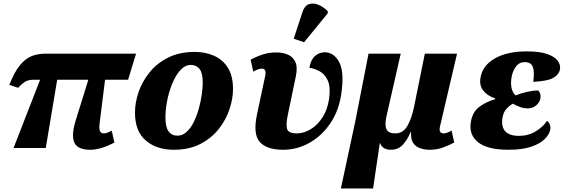

<svg xmlns="http://www.w3.org/2000/svg" viewBox="-20 -841 3203 1091"><path d="M57 0 208 -388H173Q147 -388 129 -380Q111 -372 83 -342L33 -359Q63 -435 95.5 -473Q128 -511 163 -523.5Q198 -536 236 -536H753L708 -388H577L547 -148Q542 -114 547 -98.5Q552 -83 571 -83Q587 -83 615 -99L630 -31Q588 -9 554.5 0.5Q521 10 492 10Q422 10 403 -29.5Q384 -69 409 -153L482 -388H305L240 0Z M967 10Q870 10 808.5 -42.5Q747 -95 747 -201Q747 -258 767.5 -318Q788 -378 830 -430Q872 -482 936 -514Q1000 -546 1087 -546Q1146 -546 1195.5 -524.5Q1245 -503 1274.5 -456.5Q1304 -410 1304 -335Q1304 -280 1284 -220Q1264 -160 1223 -108Q1182 -56 1118.5 -23Q1055 10 967 10ZM988 -70Q1017 -70 1040.5 -91.5Q1064 -113 1081 -147.5Q1098 -182 1109.5 -223Q1121 -264 1126.5 -303.5Q1132 -343 1132 -373Q1132 -426 1114 -449Q1096 -472 1065 -472Q1031 -472 1004 -441.5Q977 -411 958 -364Q939 -317 929.5 -266.5Q920 -216 920 -175Q920 -119 938 -94.5Q956 -70 988 -70Z M1589 10Q1495 10 1456 -34.5Q1417 -79 1440 -189L1487 -410Q1495 -451 1469 -451Q1458 -451 1446.5 -447Q1435 -443 1419 -434L1404 -502Q1440 -521 1474.5 -532Q1509 -543 1551 -543Q1586 -543 1615 -531Q1644 -519 1658 -489.5Q1672 -460 1661 -407L1616 -191Q1604 -136 1611 -109.5Q1618 -83 1666 -83Q1706 -83 1745 -106.5Q1784 -130 1812.5 -174Q1841 -218 1850 -280Q1859 -346 1843 -382.5Q1827 -419 1798 -435Q1769 -451 1738 -456Q1746 -502 1770 -523Q1794 -544 1825 -544Q1877 -544 1907 -488.5Q1937 -433 1920 -313Q1907 -215 1858.5 -142.5Q1810 -70 1739.5 -30Q1669 10 1589 10ZM1708 -601 1649 -621 1699 -773Q1710 -808 1735 -817Q1760 -826 1789 -814Q1818 -802 1843 -777L1842 -765Z M1917 230 2000 -157 2074 -536H2257L2176 -180Q2165 -131 2176 -107Q2187 -83 2226 -83Q2270 -83 2294.5 -125Q2319 -167 2333 -235L2394 -536H2577L2480 -122Q2475 -98 2482.5 -90.5Q2490 -83 2501 -83Q2519 -83 2546 -99L2561 -31Q2531 -15 2496.5 -2.5Q2462 10 2422 10Q2395 10 2369.5 2Q2344 -6 2328.5 -27.5Q2313 -49 2316 -90H2313Q2295 -47 2269 -18.5Q2243 10 2201 10Q2154 10 2140 -27H2138L2100 230Z M2870 10Q2751 10 2697.5 -32Q2644 -74 2655 -145Q2664 -205 2703.5 -234Q2743 -263 2793 -277L2794 -282Q2752 -295 2727.5 -324.5Q2703 -354 2710 -398Q2721 -468 2791 -508.5Q2861 -549 2973 -549Q3047 -549 3089.5 -534Q3132 -519 3149 -496Q3166 -473 3162 -448Q3157 -418 3124.5 -399Q3092 -380 3010 -376Q3018 -431 3008 -459.5Q2998 -488 2962 -488Q2929 -488 2910 -460.5Q2891 -433 2886 -397Q2881 -361 2888 -336Q2895 -311 2910 -299Q2942 -312 2976.5 -319.5Q3011 -327 3038 -327Q3045 -321 3049 -310Q3053 -299 3051 -283Q3047 -259 3026.5 -242Q3006 -225 2980 -225Q2958 -225 2935 -233Q2912 -241 2895 -252Q2874 -241 2857 -221.5Q2840 -202 2835 -171Q2820 -69 2930 -69Q2983 -69 3025.5 -95.5Q3068 -122 3088 -154Q3098 -148 3103.5 -135Q3109 -122 3107 -105Q3102 -78 3076 -51.5Q3050 -25 2999 -7.5Q2948 10 2870 10Z"/></svg>

Font: Noto Serif ExtraBold
Style: Italic
Weight: 800
Italic angle: -12°
Designer: Monotype Design Team
Foundry: Monotype Imaging Inc.
Version: Version 2.013